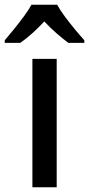

<svg xmlns="http://www.w3.org/2000/svg" viewBox="-60 -852 374 806"><path d="M178 -66H76V-605H178ZM180 -832Q192 -810 212 -783Q232 -756 253.5 -730Q275 -704 294 -683V-672H227Q204 -689 177.5 -712Q151 -735 126 -762Q74 -706 25 -672H-40V-683Q-22 -704 -0.5 -730.5Q21 -757 40.5 -783.5Q60 -810 72 -832Z"/></svg>

Font: Noto Sans Malayalam UI SemiCondensed Medium
Style: Regular
Weight: 500
Width: 4
Designer: Jelle Bosma - Monotype Design Team
Foundry: Monotype Imaging Inc.
Version: Version 2.104; ttfautohint (v1.8.4.7-5d5b)